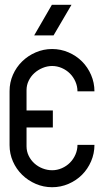

<svg xmlns="http://www.w3.org/2000/svg" viewBox="-20 -783 435 803"><path d="M201 -321V-250H91V-171Q91 -150 100 -131.5Q109 -113 124 -99.5Q139 -86 158.5 -78.5Q178 -71 198 -71Q219 -71 238.5 -79.5Q258 -88 272.5 -102.5Q287 -117 295.5 -136.5Q304 -156 304 -177H375Q375 -141 361 -108.5Q347 -76 323 -52Q299 -28 266.5 -14Q234 0 198 0Q162 0 129.5 -14Q97 -28 72.5 -52Q48 -76 34 -108Q20 -140 20 -176V-402Q20 -438 34 -470Q48 -502 72.5 -526Q97 -550 129.5 -564Q162 -578 198 -578Q234 -578 266.5 -564Q299 -550 323 -526Q347 -502 361 -469.5Q375 -437 375 -401H304Q304 -422 295.5 -441.5Q287 -461 272.5 -475.5Q258 -490 238.5 -498.5Q219 -507 198 -507Q178 -507 158.5 -499Q139 -491 124 -477.5Q109 -464 100 -445.5Q91 -427 91 -406V-321ZM197 -763H279L204 -635H123L197 -763Z"/></svg>

Font: Googee
Style: Regular
Weight: 400
Designer: Peter Wiegel
Foundry: CATFonts Peter Wiegel
Version: 1.000